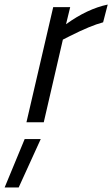

<svg xmlns="http://www.w3.org/2000/svg" viewBox="-49 -531 488 834"><path d="M58.1 73.2H127.9L32.2 283.2H-28.8ZM65.9 0 182.1 -500H255.9L237.8 -425.8Q330.6 -492.7 418.9 -511.2L398.9 -434.1Q344.7 -419.9 253.9 -374L224.1 -358.9L141.1 0Z"/></svg>

Font: TitilliumWeb-Italic
Style: Italic
Weight: 400
Italic angle: -13°
Version: Version 1.001;PS 57.000;hotconv 1.0.70;makeotf.lib2.5.55311